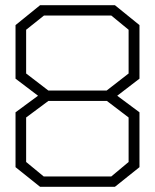

<svg xmlns="http://www.w3.org/2000/svg" viewBox="-20 -720 599 742"><path d="M424 2H135L40 -74V-286L127 -350L40 -416V-623L135 -700H424L519 -623V-416L433 -350L519 -286V-74ZM477 -605 410 -660H150L81 -605V-436L167 -370H392L477 -436ZM477 -266 393 -330H167L81 -266V-94L149 -38H410L477 -94Z"/></svg>

Font: Turret Road Light
Style: Regular
Weight: 300
Designer: Noponies
Foundry: Noponies
Version: Version 1.001; ttfautohint (v1.8)